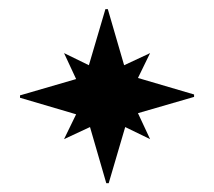

<svg xmlns="http://www.w3.org/2000/svg" viewBox="-20 -777 475 426"><path d="M213.9 -756.8H219.2L255.4 -632.3L313 -659.2L286.1 -604L410.6 -567.4V-562L286.1 -525.9L313 -468.3L257.8 -495.1L221.2 -370.6H215.8L179.7 -495.1L122.1 -468.3L148.9 -523.4L24.4 -560.1V-565.4L148.9 -601.6L122.1 -659.2L177.2 -632.3Z"/></svg>

Font: Modern Antiqua
Style: Book
Weight: 400
Designer: Wojciech Kalinowski "wmk69" (wmk69@o2.pl)
Foundry: Wojciech Kalinowski "wmk69" (wmk69@o2.pl)
Version: Version 3.1.0; 2021-05-28